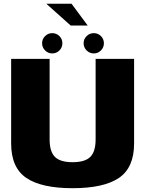

<svg xmlns="http://www.w3.org/2000/svg" viewBox="-20 -984 772 1008"><path d="M361 4Q525 4 604.5 -50Q684 -104 684 -231V-675H482V-252Q482 -188 454 -160.2Q426 -132.5 361 -132.5Q296 -132.5 268.2 -160.5Q240.5 -188.5 240.5 -252V-675H38.5V-231Q38.5 -104 118 -50Q197.5 4 361 4ZM254 -703.5Q276.5 -703.5 292 -719.2Q307.5 -735 307.5 -757Q307.5 -779 292 -794.5Q276.5 -810 254 -810Q232.5 -810 216.8 -794.5Q201 -779 201 -757Q201 -735 216.8 -719.2Q232.5 -703.5 254 -703.5ZM472.5 -703.5Q494.5 -703.5 510 -719.2Q525.5 -735 525.5 -757Q525.5 -779 510 -794.5Q494.5 -810 472.5 -810Q450.5 -810 434.8 -794.5Q419 -779 419 -757Q419 -735 434.8 -719.2Q450.5 -703.5 472.5 -703.5ZM351 -850H440.5L355.5 -964.5H223Z"/></svg>

Font: Anybody UltraCondensed Thin ExtraBold
Style: Regular
Weight: 800
Version: Version 1.111